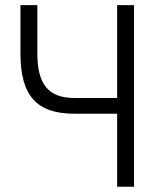

<svg xmlns="http://www.w3.org/2000/svg" viewBox="-20 -713 626 733"><path d="M265.1 -278.8H427.2V0H491.7V-693.4H427.2V-338.9H265.1C165.5 -338.9 122.6 -390.1 122.6 -508.8V-693.4H58.1V-508.8C58.1 -347.2 120.1 -278.8 265.1 -278.8Z"/></svg>

Font: Cascadia Code Light
Style: Regular
Weight: 300
Monospace: yes
Designer: Aaron Bell
Foundry: Saja Typeworks
Version: Version 2404.023